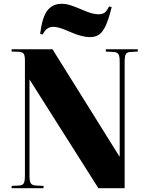

<svg xmlns="http://www.w3.org/2000/svg" viewBox="-20 -989 781 1009"><path d="M41 0V-12L80 -14Q99 -15 105 -26Q111 -37 111 -69V-672Q111 -697 104.5 -706.5Q98 -716 76 -717L41 -718V-730H256L608 -166H609V-665Q609 -695 602 -705Q595 -715 576 -716L536 -718V-730H704V-718L666 -716Q647 -715 641 -704Q635 -693 635 -661V0H497L136 -570H135V-65Q135 -36 142 -25.5Q149 -15 169 -14L209 -12V0ZM453 -794Q410 -794 349 -821Q313 -837 293.5 -842.5Q274 -848 260 -848Q245 -848 231.5 -840.5Q218 -833 204 -808L191 -811Q202 -900 229.5 -934.5Q257 -969 303 -969Q328 -969 353.5 -960.5Q379 -952 404 -941Q440 -925 460.5 -919.5Q481 -914 498 -914Q517 -914 529 -922Q541 -930 553 -955L567 -952Q551 -887 535 -853Q519 -819 499.5 -806.5Q480 -794 453 -794Z"/></svg>

Font: Literata 72pt ExtraBold
Style: Regular
Weight: 800
Designer: Latin by Veronika Burian and Jose Scaglione. Greek by Irene Vlachou. Cyrillic by Vera Evstafieva.
Foundry: TypeTogether
Version: Version 3.002